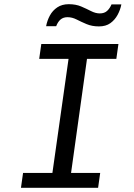

<svg xmlns="http://www.w3.org/2000/svg" viewBox="-20 -896 640 916"><path d="M80 0 90 -71H230L307 -615H167L177 -686H545L535 -615H395L319 -71H458L448 0ZM200 -771Q205 -798 218 -822Q231 -846 253.5 -861Q276 -876 308 -876Q342 -876 367.5 -865Q393 -854 414.5 -843Q436 -832 456 -832Q478 -832 491 -844Q504 -856 512 -875H559Q554 -849 541 -825Q528 -801 506.5 -785.5Q485 -770 452 -770Q419 -770 393 -781Q367 -792 345.5 -803Q324 -814 302 -814Q282 -814 269 -803Q256 -792 248 -771Z"/></svg>

Font: Chivo Mono Medium Light
Style: Italic
Weight: 300
Italic angle: -8.05°
Monospace: yes
Version: Version 1.008